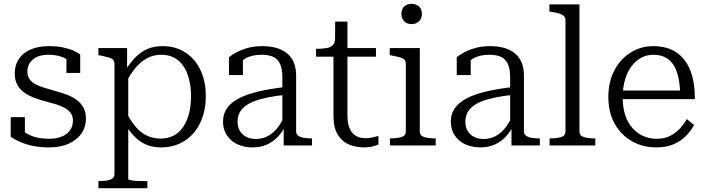

<svg xmlns="http://www.w3.org/2000/svg" viewBox="-20 -760 3690 1003"><path d="M361 -130Q361 -154 349.5 -169.5Q338 -185 318.5 -196Q299 -207 274.5 -214.5Q250 -222 223 -229Q193 -237 163.5 -247.5Q134 -258 110 -274Q86 -290 71.5 -315Q57 -340 57 -377Q57 -420 78.5 -452Q100 -484 140 -501.5Q180 -519 235 -519Q278 -519 310.5 -512Q343 -505 365 -495Q387 -485 399 -475V-379H327V-467Q335 -466 340.5 -462.5Q346 -459 350 -453.5Q354 -448 355 -440.5Q356 -433 354 -426Q343 -442 325 -452.5Q307 -463 284.5 -468.5Q262 -474 235 -474Q180 -474 151.5 -449Q123 -424 123 -386Q123 -362 135 -345.5Q147 -329 167 -319Q187 -309 212 -301.5Q237 -294 264 -286Q294 -278 323.5 -267.5Q353 -257 376.5 -241Q400 -225 414.5 -200.5Q429 -176 429 -140Q429 -97 406 -63.5Q383 -30 340 -10Q297 10 236 10Q191 10 154 2.5Q117 -5 88 -17.5Q59 -30 36 -45V-148H110V-31Q99 -39 92.5 -46.5Q86 -54 83.5 -61Q81 -68 81 -75.5Q81 -83 84 -91Q102 -72 125 -59.5Q148 -47 176 -41Q204 -35 236 -35Q275 -35 302.5 -46.5Q330 -58 345.5 -79Q361 -100 361 -130Z M750 223H494V186H496Q520 186 538.5 183Q557 180 567.5 172Q578 164 578 150V-426Q578 -441 570 -448.5Q562 -456 546 -460.5Q530 -465 505 -470L494 -472V-509H644V-381L650 -373V176Q650 179 663 181.5Q676 184 693 185Q710 186 723 186H750ZM821 10Q779 10 746 -3.5Q713 -17 685.5 -44Q658 -71 633 -112L636 -181Q659 -134 685.5 -101.5Q712 -69 745.5 -52.5Q779 -36 818 -36Q857 -36 887 -51.5Q917 -67 937 -97Q957 -127 967.5 -167.5Q978 -208 978 -258Q978 -307 967.5 -347Q957 -387 937.5 -415.5Q918 -444 889 -459Q860 -474 823 -474Q782 -474 748.5 -456Q715 -438 687.5 -405Q660 -372 636 -324L633 -390Q660 -433 688.5 -461.5Q717 -490 751 -504.5Q785 -519 829 -519Q897 -519 947.5 -486.5Q998 -454 1026.5 -395.5Q1055 -337 1055 -258Q1055 -179 1026 -118.5Q997 -58 944 -24Q891 10 821 10Z M1476 -306V-265Q1423 -260 1381 -251.5Q1339 -243 1309 -231.5Q1279 -220 1259.5 -204.5Q1240 -189 1230.5 -169Q1221 -149 1221 -124Q1221 -97 1232.5 -77Q1244 -57 1265.5 -45.5Q1287 -34 1316 -34Q1354 -34 1383.5 -51.5Q1413 -69 1435 -99.5Q1457 -130 1472 -168L1474 -110Q1458 -74 1433 -47Q1408 -20 1374.5 -5Q1341 10 1300 10Q1256 10 1221 -6Q1186 -22 1165.5 -52.5Q1145 -83 1145 -124Q1145 -165 1166 -195Q1187 -225 1228.5 -246.5Q1270 -268 1332 -282.5Q1394 -297 1476 -306ZM1462 0V-107L1455 -109V-356Q1455 -401 1442.5 -427Q1430 -453 1406 -463.5Q1382 -474 1347 -474Q1295 -474 1262 -454.5Q1229 -435 1210 -408Q1208 -418 1211 -427Q1214 -436 1219 -444Q1224 -452 1231.5 -457Q1239 -462 1249 -464V-368H1176V-461Q1190 -473 1215 -486.5Q1240 -500 1274 -509.5Q1308 -519 1351 -519Q1386 -519 1417 -511.5Q1448 -504 1473.5 -486Q1499 -468 1513 -438Q1527 -408 1527 -364V-73Q1527 -59 1538 -51Q1549 -43 1567.5 -40Q1586 -37 1609 -37H1610V0Z M1631 -464V-505H1636Q1666 -505 1687 -509Q1708 -513 1719 -524.5Q1730 -536 1730 -557L1778 -509H1944V-464ZM1795 -157Q1795 -114 1807 -88Q1819 -62 1840 -50Q1861 -38 1889 -38Q1910 -38 1927.5 -42.5Q1945 -47 1957 -50V-5Q1948 -1 1936 2.5Q1924 6 1910 8Q1896 10 1881 10Q1840 10 1803.5 -5Q1767 -20 1744.5 -56.5Q1722 -93 1722 -156V-495L1730 -502L1731 -647H1795Z M2130 -634Q2107 -634 2092 -648.5Q2077 -663 2077 -688Q2077 -713 2092 -726.5Q2107 -740 2130 -740Q2153 -740 2168.5 -726.5Q2184 -713 2184 -688Q2184 -663 2168.5 -648.5Q2153 -634 2130 -634ZM2173 -509V-73Q2173 -51 2196 -44Q2219 -37 2255 -37H2256V0H2017V-37H2018Q2054 -37 2077 -44Q2100 -51 2100 -73V-426Q2100 -448 2082.5 -455.5Q2065 -463 2027 -470L2016 -472V-509Z M2666 -306V-265Q2613 -260 2571 -251.5Q2529 -243 2499 -231.5Q2469 -220 2449.5 -204.5Q2430 -189 2420.5 -169Q2411 -149 2411 -124Q2411 -97 2422.5 -77Q2434 -57 2455.5 -45.5Q2477 -34 2506 -34Q2544 -34 2573.5 -51.5Q2603 -69 2625 -99.5Q2647 -130 2662 -168L2664 -110Q2648 -74 2623 -47Q2598 -20 2564.5 -5Q2531 10 2490 10Q2446 10 2411 -6Q2376 -22 2355.5 -52.5Q2335 -83 2335 -124Q2335 -165 2356 -195Q2377 -225 2418.5 -246.5Q2460 -268 2522 -282.5Q2584 -297 2666 -306ZM2652 0V-107L2645 -109V-356Q2645 -401 2632.5 -427Q2620 -453 2596 -463.5Q2572 -474 2537 -474Q2485 -474 2452 -454.5Q2419 -435 2400 -408Q2398 -418 2401 -427Q2404 -436 2409 -444Q2414 -452 2421.5 -457Q2429 -462 2439 -464V-368H2366V-461Q2380 -473 2405 -486.5Q2430 -500 2464 -509.5Q2498 -519 2541 -519Q2576 -519 2607 -511.5Q2638 -504 2663.5 -486Q2689 -468 2703 -438Q2717 -408 2717 -364V-73Q2717 -59 2728 -51Q2739 -43 2757.5 -40Q2776 -37 2799 -37H2800V0Z M3007 -737V-73Q3007 -51 3030 -44Q3053 -37 3088 -37H3090V0H2851V-37H2853Q2889 -37 2911.5 -44Q2934 -51 2934 -73V-654Q2934 -668 2926 -676Q2918 -684 2902.5 -689Q2887 -694 2861 -698L2850 -700V-737Z M3233 -251Q3233 -199 3246 -159Q3259 -119 3283.5 -91.5Q3308 -64 3340 -49.5Q3372 -35 3410 -35Q3453 -35 3483.5 -51.5Q3514 -68 3534.5 -91.5Q3555 -115 3568 -138L3606 -107Q3588 -74 3561 -47.5Q3534 -21 3496.5 -5.5Q3459 10 3408 10Q3338 10 3281.5 -22Q3225 -54 3191.5 -113Q3158 -172 3158 -253Q3158 -332 3189 -391.5Q3220 -451 3273.5 -485Q3327 -519 3393 -519Q3446 -519 3486 -501.5Q3526 -484 3554 -449Q3582 -414 3596 -362.5Q3610 -311 3610 -242H3214V-287H3557L3533 -268Q3532 -320 3523 -359Q3514 -398 3497 -423Q3480 -448 3454 -461Q3428 -474 3393 -474Q3359 -474 3330 -458.5Q3301 -443 3279 -414Q3257 -385 3245 -343.5Q3233 -302 3233 -251Z"/></svg>

Font: Roboto Serif 36pt Light
Style: Regular
Weight: 300
Designer: Greg Gazdowicz
Foundry: Commercial Type
Version: Version 1.008